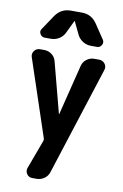

<svg xmlns="http://www.w3.org/2000/svg" viewBox="-105 -829 710 1107"><g transform="rotate(10 250.0 -275.5)"><path d="M282.2 -769.5Q337.9 -769.5 370.1 -722.7L427.7 -636.7Q437.5 -622.1 428.7 -606Q419.9 -589.8 402.3 -589.8H366.2Q339.8 -589.8 317.9 -604Q295.9 -618.2 285.2 -640.6L250 -713.9Q250 -714.8 249 -714.8Q248 -714.8 248 -713.9L212.9 -640.6Q202.1 -617.2 180.2 -603.5Q158.2 -589.8 131.8 -589.8H95.7Q78.1 -589.8 68.8 -606Q59.6 -622.1 70.3 -636.7L127.9 -722.7Q161.1 -769.5 215.8 -769.5ZM426.8 -519.5Q448.2 -519.5 460.9 -502.9Q473.6 -486.3 466.8 -465.8L263.7 166Q256.8 190.4 236.3 205.1Q215.8 219.7 190.4 219.7H166Q144.5 219.7 133.3 202.6Q122.1 185.5 128.9 167L191.4 -2Q194.3 -9.8 191.4 -17.6L42 -465.8Q35.2 -485.4 47.4 -502.4Q59.6 -519.5 81.1 -519.5H105.5Q130.9 -519.5 150.4 -504.4Q169.9 -489.3 175.8 -464.8L252.9 -170.9Q252.9 -169.9 253.9 -169.9Q254.9 -169.9 254.9 -170.9L328.1 -464.8Q334 -489.3 354 -504.4Q374 -519.5 399.4 -519.5Z"/></g></svg>

Font: Rounded Mgen+ 1m bold
Style: Bold
Weight: 700
Designer: [Source Han Sans]
Ryoko NISHIZUKA  (kana & ideographs); Paul D. Hunt (Latin, Greek & Cyrillic); Wenlong ZHANG  (bopomofo
Version: Version 1.059.20150602